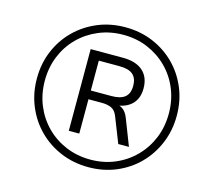

<svg xmlns="http://www.w3.org/2000/svg" viewBox="-104 -831 1023 956"><g transform="rotate(15 407.5 -352.5)"><path d="M429 8Q353 8 287 -19.5Q221 -47 172 -96Q123 -145 95.5 -211Q68 -277 68 -353Q68 -430 95.5 -495.5Q123 -561 172 -609.5Q221 -658 286.5 -685.5Q352 -713 429 -713Q506 -713 571.5 -685.5Q637 -658 685.5 -609.5Q734 -561 761.5 -495.5Q789 -430 789 -353Q789 -277 761.5 -211Q734 -145 685.5 -96Q637 -47 571.5 -19.5Q506 8 429 8ZM429 -31Q497 -31 555 -55.5Q613 -80 656.5 -124Q700 -168 724 -226.5Q748 -285 748 -353Q748 -421 724 -479.5Q700 -538 656.5 -581.5Q613 -625 555 -649.5Q497 -674 429 -674Q361 -674 302.5 -649.5Q244 -625 200.5 -581.5Q157 -538 133 -479.5Q109 -421 109 -353Q109 -285 133 -226.5Q157 -168 200.5 -124Q244 -80 302.5 -55.5Q361 -31 429 -31ZM289 -142V-563H456Q522 -563 558 -531.5Q594 -500 594 -442Q594 -385 558 -354.5Q522 -324 456 -324L464 -334Q494 -334 514.5 -321Q535 -308 547 -276L599 -142H544L492 -274Q481 -301 461 -310Q441 -319 412 -319H331L343 -328V-142ZM343 -364H449Q496 -364 518.5 -382.5Q541 -401 541 -441Q541 -480 519 -499Q497 -518 449 -518H343Z"/></g></svg>

Font: Mulish ExtraLight Light
Style: Italic
Weight: 300
Italic angle: -9°
Version: Version 3.603